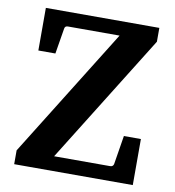

<svg xmlns="http://www.w3.org/2000/svg" viewBox="-77 -740 735 808"><g transform="rotate(10 290.5 -335.5)"><path d="M37.1 0V-59.1L379.9 -609.9H159.2Q146.5 -609.9 145 -598.1L127 -488.8H54.2V-670.9H539.1V-611.8L196.8 -62H436Q448.2 -62 451.2 -73.2L471.2 -196.8H543.9V0Z"/></g></svg>

Font: Charis SIL Am
Style: Bold
Weight: 700
Foundry: SIL International
Version: Version 5.000